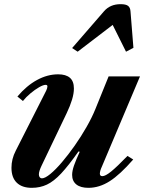

<svg xmlns="http://www.w3.org/2000/svg" viewBox="-20 -891 698 921"><path d="M404 10Q366.5 10 346.2 -6.2Q326 -22.5 326 -52Q326 -71 335 -97Q344 -123 362.5 -163L356.5 -164.5Q309 -97 273.5 -59Q238 -21 205 -5.5Q172 10 132.5 10Q85.5 10 60.2 -14.8Q35 -39.5 35 -86Q35 -128.5 55.5 -168L201.5 -456Q204 -461.5 205.8 -467Q207.5 -472.5 207.5 -476.5Q207.5 -484 199 -484Q187.5 -484 167.5 -472.5Q147.5 -461 126.2 -443.2Q105 -425.5 90 -406.5L63.5 -428Q107.5 -480 157.5 -507.2Q207.5 -534.5 259 -534.5Q296 -534.5 315.2 -518Q334.5 -501.5 334.5 -466.5Q334.5 -442.5 325.5 -412.8Q316.5 -383 300 -348.5L179.5 -96.5Q173.5 -84 170 -73.2Q166.5 -62.5 166.5 -54.5Q166.5 -46 170.5 -40.8Q174.5 -35.5 181 -35.5Q196 -35.5 221.5 -56.5Q247 -77.5 277.2 -113Q307.5 -148.5 338.2 -192.2Q369 -236 395.2 -282Q421.5 -328 438 -369L501 -524.5H651.5L469 -92.5Q459 -71 459 -58Q459 -52 462 -49Q465 -46 471 -46Q485.5 -46 512.8 -68Q540 -90 591.5 -143L619 -126Q556 -53.5 506.2 -21.8Q456.5 10 404 10ZM352.5 -643 326 -660.5 478.5 -836.5Q508 -871 558.5 -871Q584.5 -871 594.8 -862.5Q605 -854 606 -836.5L620 -661.5L584.5 -643L520.5 -771.5Z"/></svg>

Font: Libre Caslon Text
Style: Italic
Weight: 400
Italic angle: -22.583°
Designer: Pablo Impallari, Rodrigo Fuenzalida, Katja Schimmel
Foundry: Pablo Impallari, Rodrigo Fuenzalida
Version: Version 2.000